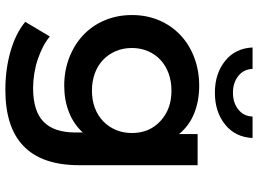

<svg xmlns="http://www.w3.org/2000/svg" viewBox="-146 -638 985 734"><g transform="rotate(90 347.0 -271.5)"><path d="M612 -534V-81Q612 201 324 201Q246 201 177.5 181.5Q109 162 64 125L120 31Q138 46 160.5 57.5Q183 69 208.5 77.5Q234 86 262 90.5Q290 95 317 95Q405 95 446 55Q487 15 487 -67V-95Q455 -60 409 -42Q363 -24 308 -24Q251 -24 201.5 -43Q152 -62 115.5 -96Q79 -130 58.5 -178Q38 -226 38 -283Q38 -340 58.5 -387.5Q79 -435 115.5 -469Q152 -503 201.5 -521.5Q251 -540 308 -540Q366 -540 413.5 -521Q461 -502 493 -463V-534ZM489 -283Q489 -350 443 -392Q398 -434 327 -434Q291 -434 261 -423Q231 -412 209.5 -392Q188 -372 176 -344Q164 -316 164 -283Q164 -249 176 -221Q188 -193 209.5 -172.5Q231 -152 261 -141Q291 -130 327 -130Q363 -130 392.5 -141Q422 -152 443.5 -172.5Q465 -193 477 -221Q489 -249 489 -283ZM162 -744H244Q245 -710 271 -689.5Q297 -669 335 -669Q373 -669 399 -689.5Q425 -710 426 -744H508Q505 -678 456.5 -639Q408 -600 335 -600Q262 -600 213.5 -639Q165 -678 162 -744Z"/></g></svg>

Font: CMG Sans SemiBold
Style: Regular
Weight: 600
Designer: Julieta Ulanovsky
Foundry: Julieta Ulanovsky
Version: Version 7.200